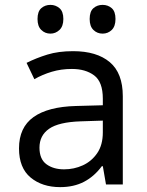

<svg xmlns="http://www.w3.org/2000/svg" viewBox="-20 -757 603 788"><path d="M227 11Q153 11 105.5 -28.5Q58 -68 58 -148Q58 -234 117.5 -276.5Q177 -319 292 -322L402 -325V-352Q402 -421 366.5 -447.5Q331 -474 275 -474Q231 -474 192.5 -462.5Q154 -451 121 -432L89 -499Q129 -519 174.5 -533Q220 -547 280 -547Q377 -547 430.5 -502Q484 -457 484 -362V0H415L402 -75H398Q367 -33 325 -11Q283 11 227 11ZM243 -62Q284 -62 320 -78.5Q356 -95 379 -128.5Q402 -162 402 -214V-262L311 -259Q221 -256 181.5 -228.5Q142 -201 142 -151Q142 -104 170.5 -83Q199 -62 243 -62ZM401 -619Q379 -619 363.5 -634Q348 -649 348 -679Q348 -710 363.5 -723.5Q379 -737 401 -737Q423 -737 438.5 -723.5Q454 -710 454 -679Q454 -649 438.5 -634Q423 -619 401 -619ZM187 -619Q165 -619 149.5 -634Q134 -649 134 -679Q134 -710 149.5 -723.5Q165 -737 187 -737Q208 -737 224 -723.5Q240 -710 240 -679Q240 -649 224 -634Q208 -619 187 -619Z"/></svg>

Font: Noto Sans Mono SemiCondensed
Style: Regular
Weight: 400
Width: 4
Designer: Monotype Design Team
Foundry: Monotype Imaging Inc.
Version: Version 2.014